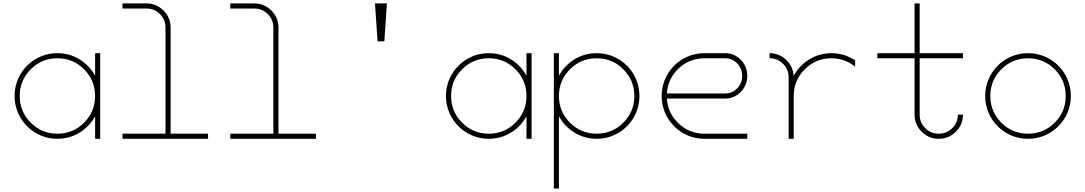

<svg xmlns="http://www.w3.org/2000/svg" viewBox="-20 -798 6241 1104"><path d="M310.1 -492.2Q379.4 -492.2 437.3 -456.8Q495.1 -421.4 526.9 -362.3V-492.2H556.2V-246.1V0H526.9V-129.9Q495.1 -70.8 437.3 -35.4Q379.4 0 310.1 0Q243.2 0 186.5 -33Q129.9 -65.9 96.9 -122.6Q64 -179.2 64 -246.1Q64 -313 96.9 -369.6Q129.9 -426.3 186.5 -459.2Q243.2 -492.2 310.1 -492.2ZM463.6 -399.4Q400.4 -462.9 310.1 -462.9Q219.7 -462.9 156.5 -399.4Q93.3 -335.9 93.3 -246.1Q93.3 -156.2 156.5 -92.8Q219.7 -29.3 310.1 -29.3Q400.4 -29.3 463.6 -92.8Q526.9 -156.2 526.9 -246.1Q526.9 -335.9 463.6 -399.4Z M931.6 -639.2Q931.6 -685.1 899.7 -717Q867.7 -749 821.8 -749H684.1V-778.3H821.8Q879.4 -778.3 920.2 -737.5Q960.9 -696.8 960.9 -639.2V-29.3H1176.3V0H684.1V-29.3H931.6Z M1551.8 -639.2Q1551.8 -685.1 1519.8 -717Q1487.8 -749 1441.9 -749H1304.2V-778.3H1441.9Q1499.5 -778.3 1540.3 -737.5Q1581.1 -696.8 1581.1 -639.2V-29.3H1796.4V0H1304.2V-29.3H1551.8Z M2189.9 -560.5H2150.9L2136.2 -778.3H2204.6Z M2790.5 -492.2Q2859.9 -492.2 2917.7 -456.8Q2975.6 -421.4 3007.3 -362.3V-492.2H3036.6V-246.1V0H3007.3V-129.9Q2975.6 -70.8 2917.7 -35.4Q2859.9 0 2790.5 0Q2723.6 0 2667 -33Q2610.4 -65.9 2577.4 -122.6Q2544.4 -179.2 2544.4 -246.1Q2544.4 -313 2577.4 -369.6Q2610.4 -426.3 2667 -459.2Q2723.6 -492.2 2790.5 -492.2ZM2944.1 -399.4Q2880.9 -462.9 2790.5 -462.9Q2700.2 -462.9 2637 -399.4Q2573.7 -335.9 2573.7 -246.1Q2573.7 -156.2 2637 -92.8Q2700.2 -29.3 2790.5 -29.3Q2880.9 -29.3 2944.1 -92.8Q3007.3 -156.2 3007.3 -246.1Q3007.3 -335.9 2944.1 -399.4Z M3410.6 0Q3341.3 0 3283.4 -35.4Q3225.6 -70.8 3193.8 -129.9V286.1H3164.6V-246.1V-492.2H3193.8V-362.3Q3225.6 -421.4 3283.4 -456.8Q3341.3 -492.2 3410.6 -492.2Q3477.5 -492.2 3534.2 -459.2Q3590.8 -426.3 3623.8 -369.6Q3656.7 -313 3656.7 -246.1Q3656.7 -179.2 3623.8 -122.6Q3590.8 -65.9 3534.2 -33Q3477.5 0 3410.6 0ZM3257.1 -92.8Q3320.3 -29.3 3410.6 -29.3Q3501 -29.3 3564.2 -92.8Q3627.4 -156.2 3627.4 -246.1Q3627.4 -335.9 3564.2 -399.4Q3501 -462.9 3410.6 -462.9Q3320.3 -462.9 3257.1 -399.4Q3193.8 -335.9 3193.8 -246.1Q3193.8 -156.2 3257.1 -92.8Z M4149.9 -231.4H3814.5Q3819.8 -146.5 3882.1 -87.9Q3944.3 -29.3 4030.8 -29.3H4276.9V0H4030.8Q3963.9 0 3907.2 -33Q3850.6 -65.9 3817.6 -122.6Q3784.7 -179.2 3784.7 -246.1Q3784.7 -313 3817.6 -369.6Q3850.6 -426.3 3907.2 -459.2Q3963.9 -492.2 4030.8 -492.2H4149.9Q4202.6 -492.2 4239.7 -453.9Q4276.9 -415.5 4276.9 -361.8Q4276.9 -308.1 4239.7 -269.8Q4202.6 -231.4 4149.9 -231.4ZM3814.5 -260.7H4149.9Q4190.4 -260.7 4219 -290.3Q4247.6 -319.8 4247.6 -361.8Q4247.6 -403.8 4219 -433.3Q4190.4 -462.9 4149.9 -462.9H4030.8Q3944.3 -462.9 3882.1 -404.3Q3819.8 -345.7 3814.5 -260.7Z M4897 -451.2V-415Q4837.4 -462.9 4760.7 -462.9Q4670.9 -462.9 4607.4 -399.4Q4543.9 -335.9 4543.9 -246.1V0H4514.6V-246.1V-353Q4514.6 -398.9 4482.7 -430.9Q4450.7 -462.9 4404.8 -462.9V-492.2Q4460 -492.2 4500 -454.3Q4540 -416.5 4543.5 -361.8Q4575.2 -420.9 4633.3 -456.5Q4691.4 -492.2 4760.7 -492.2Q4835 -492.2 4897 -451.2Z M5238.8 -778.3H5268.1V-492.2H5517.1V-462.9H5268.1V-139.2Q5268.1 -93.3 5300 -61.3Q5332 -29.3 5377.9 -29.3Q5423.8 -29.3 5455.8 -61.3Q5487.8 -93.3 5487.8 -139.2H5517.1Q5517.1 -81.5 5476.3 -40.8Q5435.5 0 5377.9 0Q5320.3 0 5279.5 -40.8Q5238.8 -81.5 5238.8 -139.2V-462.9H5024.9V-492.2H5238.8Z M5767.6 -459.2Q5824.2 -492.2 5891.1 -492.2Q5958 -492.2 6014.6 -459.2Q6071.3 -426.3 6104.2 -369.6Q6137.2 -313 6137.2 -246.1Q6137.2 -179.2 6104.2 -122.6Q6071.3 -65.9 6014.6 -33Q5958 0 5891.1 0Q5824.2 0 5767.6 -33Q5710.9 -65.9 5678 -122.6Q5645 -179.2 5645 -246.1Q5645 -313 5678 -369.6Q5710.9 -426.3 5767.6 -459.2ZM6044.7 -399.4Q5981.4 -462.9 5891.1 -462.9Q5800.8 -462.9 5737.5 -399.4Q5674.3 -335.9 5674.3 -246.1Q5674.3 -156.2 5737.5 -92.8Q5800.8 -29.3 5891.1 -29.3Q5981.4 -29.3 6044.7 -92.8Q6107.9 -156.2 6107.9 -246.1Q6107.9 -335.9 6044.7 -399.4Z"/></svg>

Font: Cherry
Style: Light
Weight: 300
Designer: Amin Abedi
Version: Version 1.00 ; ttfautohint (v1.6)